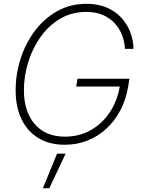

<svg xmlns="http://www.w3.org/2000/svg" viewBox="-20 -758 755 1019"><path d="M323.2 10.3Q242.2 10.3 183.6 -25.4Q125 -61 94 -126Q63 -190.9 63 -278.3Q63 -363.3 88.9 -445.1Q114.7 -526.9 164.1 -593Q213.4 -659.2 283 -698.5Q352.5 -737.8 439.5 -737.8Q501.5 -737.8 548.1 -717.3Q594.7 -696.8 625.7 -662.1Q656.7 -627.4 672.4 -585Q688 -542.5 688.5 -498.5H643.1Q641.6 -535.2 628.4 -570.1Q615.2 -605 589.8 -633.3Q564.5 -661.6 526.6 -678.2Q488.8 -694.8 438 -694.8Q360.8 -694.8 299.6 -658.7Q238.3 -622.6 195.6 -562.5Q152.8 -502.4 129.9 -428.7Q106.9 -355 106.9 -279.3Q106.9 -166 164.3 -99.4Q221.7 -32.7 325.2 -32.7Q398.9 -32.7 460 -66.4Q521 -100.1 562 -161.1Q603 -222.2 616.7 -304.7L631.3 -298.8H384.3L391.6 -340.3H667L660.2 -297.9Q648.4 -228.5 618.4 -171.9Q588.4 -115.2 543.9 -74.5Q499.5 -33.7 443.6 -11.7Q387.7 10.3 323.2 10.3ZM207.5 241.2 282.7 57.6H328.1L241.7 241.2Z"/></svg>

Font: Inter 24pt ExtraLight
Style: Italic
Weight: 250
Italic angle: -9.3988°
Version: Version 4.001;git-66647c0bb